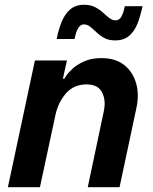

<svg xmlns="http://www.w3.org/2000/svg" viewBox="-20 -783 640 803"><path d="M462 -614Q435 -614 416.5 -624Q398 -634 384 -647.5Q370 -661 357.5 -671Q345 -681 331 -681Q303 -681 292 -620H217Q225 -660 238 -692Q251 -724 273.5 -743.5Q296 -763 332 -763Q359 -763 378 -753Q397 -743 411 -730Q425 -717 437.5 -707.5Q450 -698 463 -698Q479 -698 487.5 -713Q496 -728 502 -757H576Q568 -718 555.5 -685.5Q543 -653 520.5 -633.5Q498 -614 462 -614ZM13 0 126 -530H260L243 -454H249Q249 -454 257.5 -467Q266 -480 285 -497Q304 -514 333.5 -527Q363 -540 404 -540Q463 -540 499.5 -511Q536 -482 549.5 -434Q563 -386 550 -329L480 0H347L414 -317Q424 -363 407 -396.5Q390 -430 342 -430Q288 -430 255 -391.5Q222 -353 211 -298L147 0Z"/></svg>

Font: Be Vietnam Pro SemiBold
Style: Italic
Weight: 600
Italic angle: -12°
Designer: Lam Bao, Tony Le, Vietanh Nguyen
Foundry: Yellow Type Foundry
Version: Version 1.002; ttfautohint (v1.8.3)